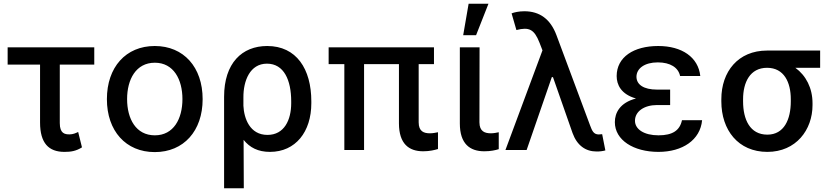

<svg xmlns="http://www.w3.org/2000/svg" viewBox="-20 -797 4437 1020"><path d="M480.8 -545.5H20.6V-453.8H192.8V-146.3C192.8 -36.6 238.6 9.9 322.4 9.9C355.8 9.9 383.5 6 415.5 -14.2L395.2 -95.9C383.2 -90.2 368.3 -83.1 349.4 -83.1C324.6 -83.1 297.6 -87.4 297.6 -143.1V-453.8H480.8Z M802.2 11C956 11 1056.5 -101.6 1056.5 -270.2C1056.5 -440 956 -552.6 802.2 -552.6C648.4 -552.6 547.9 -440 547.9 -270.2C547.9 -101.6 648.4 11 802.2 11ZM655.2 -270.6C655.2 -375 702.1 -463.8 802.6 -463.8C902.3 -463.8 949.2 -375 949.2 -270.6C949.2 -165.8 902.3 -78.1 802.6 -78.1C702.1 -78.1 655.2 -165.8 655.2 -270.6Z M1170.5 -282.7V203.1H1275.2L1274.1 -54C1306.8 -13.1 1350.9 9.9 1414.1 9.9C1550.1 9.9 1633.9 -96.6 1633.9 -248.6V-258.5C1633.9 -430.8 1554.7 -552.6 1399.5 -552.6C1266 -552.6 1170.5 -462 1170.5 -282.7ZM1273.1 -235.1V-279.1C1272.4 -368.3 1308.2 -458.8 1398.1 -458.8C1489 -458.8 1527 -370.7 1527 -258.5V-248.6C1527 -160.2 1490.4 -80.3 1400.9 -80.3C1306.8 -80.3 1276.3 -168.3 1273.1 -235.1Z M2285.5 -545.5H1725.9V-456.3H1809.3V0H1914.1V-456.3H2099.4V-141C2099.8 -33 2152 6.7 2228.3 6.7C2262.8 6.7 2288.7 0 2306.8 -5.3V-94.5C2296.9 -92.3 2279.5 -88.8 2264.2 -88.8C2232.2 -88.8 2204.2 -98.4 2204.2 -147V-456.3H2285.5Z M2422.9 -545.5V-141C2422.9 -33 2476.2 6.7 2552.6 6.7C2586.3 6.7 2611.9 1.1 2629.6 -4.6V-94.5C2621.1 -92.3 2602.3 -88.8 2588.1 -88.8C2555.8 -88.8 2527.3 -98.4 2527 -147L2527.7 -545.5ZM2440.7 -610.1H2509.2L2574.9 -777H2469.5Z M3149.1 7.8C3164.4 8.2 3182.2 6 3196 2.1L3179 -84.2C3175.1 -83.8 3166.2 -82.7 3160.9 -82.7C3133.2 -82.7 3125.4 -103 3115.4 -129.3L2936.1 -610.4C2904.5 -695 2847.7 -737.2 2765.6 -737.2C2736.5 -737.2 2711.6 -731.5 2697.8 -725.9L2723.4 -637.4C2791.2 -654.8 2818.2 -641 2845.9 -570.7L2861.9 -529.5L2665.1 0H2777.7L2911.6 -387.4H2917.6L3021.7 -90.2C3045.5 -24.5 3090.6 7.8 3149.1 7.8Z M3540.1 -321H3470.9C3398.4 -321 3361.5 -348 3361.2 -389.2C3361.5 -433.2 3404.1 -465.6 3474.4 -465.6C3540.8 -465.6 3583.8 -438.2 3593 -393.1H3700.3C3689.6 -493.3 3602.6 -552.6 3476.9 -552.6C3346.6 -552.6 3256.4 -494 3256 -393.1C3256 -347.3 3279.1 -296.2 3358.7 -273.8C3272.7 -251.4 3246.4 -197.1 3246.4 -148.1C3246.4 -52.6 3345.9 9.9 3478 9.9C3605.8 9.9 3700.3 -53.3 3709.9 -158.4H3603C3591.6 -104.4 3553.6 -78.1 3478.3 -78.1C3401.3 -78.1 3353.3 -110.4 3353.3 -155.5C3353.3 -204.9 3402 -239 3470.9 -239H3540.1Z M3812.1 -269.9V-258.5C3812.1 -106.2 3901.6 9.9 4056.5 9.9C4208.8 9.9 4296.5 -106.9 4296.5 -238.6V-248.6C4296.5 -329.2 4261.7 -396 4205.3 -436.8H4337V-528.4H4055C3901.3 -528.4 3812.1 -416.5 3812.1 -269.9ZM3927.6 -258.5V-269.9C3927.6 -359.4 3964.5 -436.8 4055 -436.8C4145.6 -436.8 4181.1 -359.4 4181.1 -269.9V-258.5C4181.1 -162.6 4145.6 -81.7 4056.5 -81.7C3963.8 -81.7 3927.6 -162.6 3927.6 -258.5Z"/></svg>

Font: Margiela Sans Medium
Style: Regular
Weight: 500
Designer: Stefan Endress, Andreas Faust
Version: Version 1.100;FEAKit 1.0